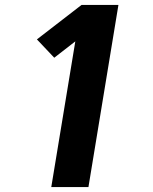

<svg xmlns="http://www.w3.org/2000/svg" viewBox="-20 -755 616 775"><path d="M187 0H337L458 -735H309L129 -596L199 -522L284 -588Z"/></svg>

Font: Iosevka Sparkle Heavy
Style: Italic
Weight: 900
Italic angle: -9°
Designer: Belleve Invis
Foundry: Belleve Invis
Version: Version 4.5.0; ttfautohint (v1.8.3)